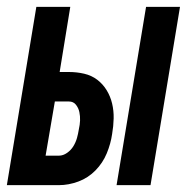

<svg xmlns="http://www.w3.org/2000/svg" viewBox="-36 -540 556 560"><path d="M304 0 390 -520H489L403 0ZM-16 0 70 -520H169L138 -330H165Q188 -330 209.5 -325Q231 -320 247.5 -307.5Q264 -295 275 -277Q286 -259 291 -238Q296 -217 295.5 -194.5Q295 -172 291 -149Q287 -121 275.5 -93Q264 -65 242.5 -43Q221 -21 192.5 -10.5Q164 0 136 0ZM97 -86H136Q148 -86 159.5 -94Q171 -102 178 -113.5Q185 -125 188.5 -137.5Q192 -150 194 -163Q197 -176 197.5 -188.5Q198 -201 195.5 -213Q193 -225 185.5 -234.5Q178 -244 165 -244H124Z"/></svg>

Font: Iosevka SS04 Semibold Oblique
Style: Regular
Weight: 600
Italic angle: -9°
Monospace: yes
Designer: Belleve Invis
Foundry: Belleve Invis
Version: Version 19.0.0; ttfautohint (v1.8.4)